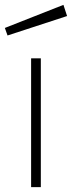

<svg xmlns="http://www.w3.org/2000/svg" viewBox="-23 -770 296 790"><path d="M145 0H105V-530H145ZM253 -704 8 -624 -3 -655 238 -750Z"/></svg>

Font: Morrison Thin
Style: Regular
Weight: 100
Designer: Pablo Impallari, Rodrigo Fuenzalida (Modified by Dan O. Williams)
Version: Version 0.03;June 6, 2019;FontCreator 11.5.0.2425 64-bit; tt